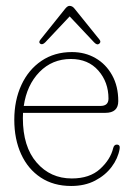

<svg xmlns="http://www.w3.org/2000/svg" viewBox="-20 -608 444 638"><path d="M373 -272Q373 -233 330 -233H56.5Q56 -224.5 56 -215.5Q56 -120.5 101.8 -67.8Q147.5 -15 218.5 -15Q278 -15 312.5 -46.5Q347 -78 356 -115.5Q359 -127.5 368 -127.5Q380 -127.5 377.5 -113Q372 -81.5 351 -53.5Q330 -25.5 296 -7.8Q262 10 216.5 10Q158 10 115.5 -18Q73 -46 50.2 -95.8Q27.5 -145.5 27.5 -210Q27.5 -274.5 51 -325.5Q74.5 -376.5 117.8 -405.8Q161 -435 219 -435Q262.5 -435 297.2 -415Q332 -395 352.5 -358.2Q373 -321.5 373 -272ZM215.5 -412Q153.5 -412 111.2 -368.8Q69 -325.5 59 -256H314Q340.5 -256 340.5 -280.5Q340.5 -335 306.8 -373.5Q273 -412 215.5 -412ZM130.5 -467.5Q121 -458 114 -462.5Q107 -467.5 114.5 -476.5L197 -579.5Q204.5 -588.5 211 -588.5Q220.5 -588.5 227.5 -579.5L310.5 -476.5Q317 -468.5 309.5 -462.5Q302.5 -457 292.5 -467.5L211.5 -553.5Z"/></svg>

Font: Fraunces 144pt SuperSoft Thin
Style: Regular
Weight: 100
Version: Version 1.000;[0bf87f6ff]